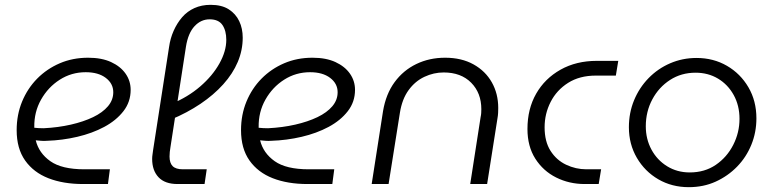

<svg xmlns="http://www.w3.org/2000/svg" viewBox="-20 -762 3203 795"><path d="M324 0Q242 0 180.5 -24Q119 -48 84 -97.5Q49 -147 49 -223Q49 -287 71.5 -341.5Q94 -396 134 -436.5Q174 -477 227.5 -500Q281 -523 345 -523Q401 -523 440 -505Q479 -487 500 -457Q521 -427 521 -390Q521 -340 491 -301.5Q461 -263 411.5 -236.5Q362 -210 300 -195.5Q238 -181 174 -179Q162 -178 150.5 -179Q139 -180 128 -181Q141 -128 188.5 -94.5Q236 -61 329 -61H435L427 0ZM122 -233Q131 -232 141 -231.5Q151 -231 161 -231Q221 -234 273.5 -246Q326 -258 365.5 -277Q405 -296 427 -322Q449 -348 449 -380Q449 -416 418 -439.5Q387 -463 335 -463Q276 -463 227.5 -432Q179 -401 150 -349.5Q121 -298 122 -236Q122 -235 122 -234.5Q122 -234 122 -233Z M715 0Q663 0 636.5 -28Q610 -56 610 -104Q610 -113 611.5 -122.5Q613 -132 614 -141L680 -567Q685 -603 699 -634.5Q713 -666 734 -690.5Q755 -715 785 -728.5Q815 -742 852 -742Q898 -742 927 -723.5Q956 -705 970.5 -674.5Q985 -644 985 -606Q985 -554 964.5 -505.5Q944 -457 904.5 -413Q865 -369 810 -332Q755 -295 688 -267L690 -332Q758 -360 809 -404Q860 -448 888.5 -499Q917 -550 917 -597Q917 -635 901 -658.5Q885 -682 848 -682Q812 -682 785.5 -653.5Q759 -625 750 -569L686 -154Q684 -143 683 -133Q682 -123 682 -114Q682 -87 695 -74Q708 -61 737 -61H836L827 0Z M1253 0Q1171 0 1109.5 -24Q1048 -48 1013 -97.5Q978 -147 978 -223Q978 -287 1000.5 -341.5Q1023 -396 1063 -436.5Q1103 -477 1156.5 -500Q1210 -523 1274 -523Q1330 -523 1369 -505Q1408 -487 1429 -457Q1450 -427 1450 -390Q1450 -340 1420 -301.5Q1390 -263 1340.5 -236.5Q1291 -210 1229 -195.5Q1167 -181 1103 -179Q1091 -178 1079.5 -179Q1068 -180 1057 -181Q1070 -128 1117.5 -94.5Q1165 -61 1258 -61H1364L1356 0ZM1051 -233Q1060 -232 1070 -231.5Q1080 -231 1090 -231Q1150 -234 1202.5 -246Q1255 -258 1294.5 -277Q1334 -296 1356 -322Q1378 -348 1378 -380Q1378 -416 1347 -439.5Q1316 -463 1264 -463Q1205 -463 1156.5 -432Q1108 -401 1079 -349.5Q1050 -298 1051 -236Q1051 -235 1051 -234.5Q1051 -234 1051 -233Z M1519 0 1566 -302Q1578 -373 1614 -422Q1650 -471 1704 -497Q1758 -523 1823 -523Q1891 -523 1940.5 -495.5Q1990 -468 2016.5 -421Q2043 -374 2043 -315Q2043 -306 2042.5 -295Q2042 -284 2040 -273L1997 0H1927L1970 -277Q1972 -286 1972.5 -294Q1973 -302 1973 -310Q1973 -377 1931 -419.5Q1889 -462 1817 -462Q1776 -462 1737.5 -444Q1699 -426 1672 -389Q1645 -352 1636 -296L1589 0Z M2401 0Q2337 0 2283 -27Q2229 -54 2196.5 -105Q2164 -156 2164 -228Q2164 -311 2200 -374Q2236 -437 2301 -473.5Q2366 -510 2451 -510H2540L2530 -449H2447Q2380 -449 2332.5 -419Q2285 -389 2260 -340Q2235 -291 2235 -235Q2235 -176 2259.5 -137.5Q2284 -99 2324 -80Q2364 -61 2408 -61H2469L2459 0Z M2832 13Q2762 13 2706 -19.5Q2650 -52 2617 -108.5Q2584 -165 2584 -235Q2584 -295 2605.5 -347Q2627 -399 2665.5 -438.5Q2704 -478 2755 -500Q2806 -522 2864 -522Q2934 -522 2990 -489.5Q3046 -457 3079 -400.5Q3112 -344 3112 -272Q3112 -214 3091 -162.5Q3070 -111 3032 -72Q2994 -33 2943.5 -10Q2893 13 2832 13ZM2836 -48Q2898 -48 2944 -79.5Q2990 -111 3016 -162Q3042 -213 3042 -270Q3042 -325 3018 -368.5Q2994 -412 2953 -436.5Q2912 -461 2860 -461Q2801 -461 2754.5 -431Q2708 -401 2681 -350.5Q2654 -300 2654 -239Q2654 -186 2677.5 -142.5Q2701 -99 2742.5 -73.5Q2784 -48 2836 -48Z"/></svg>

Font: MuseoModerno Light
Style: Italic
Weight: 300
Italic angle: -9°
Designer: Pablo Cosgaya, Héctor Gatti, Marcela Romero, and the Authors of The MuseoModerno Project.
Foundry: Omnibus-Type Team
Version: Version 1.003